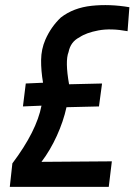

<svg xmlns="http://www.w3.org/2000/svg" viewBox="-20 -725 527 745"><path d="M18 0 28 -91Q122 -216 141 -315L69 -312L80 -401L147 -404Q139 -451 139.5 -492.5Q140 -534 156 -571Q178 -621 216 -657Q265 -695 335.5 -702.5Q406 -710 482 -697L475 -604Q410 -616 362 -607Q314 -598 288 -580Q254 -563 246 -523Q232 -488 248 -398L376 -401L364 -312L238 -309Q226 -254 200.5 -198Q175 -142 141 -97L414 -99L402 0Z"/></svg>

Font: Kulim Park SemiBold
Style: Italic
Weight: 600
Italic angle: -8°
Designer: Noponies / Dale Sattler
Foundry: Noponies
Version: Version 1.000; ttfautohint (v1.8.3)